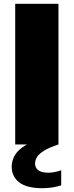

<svg xmlns="http://www.w3.org/2000/svg" viewBox="-20 -760 387 1010"><path d="M60 0V-740H287.5V0ZM202.5 230Q120.5 230 81 199.2Q41.5 168.5 41.5 117.5Q41.5 84.5 59 55.2Q76.5 26 118 2Q159.5 -22 231.5 -40L287.5 0Q240 15.5 213.2 31.8Q186.5 48 175.5 65Q164.5 82 164.5 100.5Q164.5 122.5 181.2 135.5Q198 148.5 236 148.5Q248.5 148.5 265 145.5Q281.5 142.5 302 136V215Q281 221.5 257 225.8Q233 230 202.5 230Z"/></svg>

Font: Encode Sans SC SemiExpanded Black
Style: Regular
Weight: 900
Width: 6
Designer: Multiple Designers
Foundry: Impallari Type
Version: Version 3.002